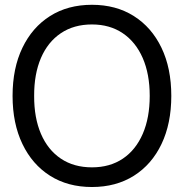

<svg xmlns="http://www.w3.org/2000/svg" viewBox="-20 -750 749 782"><path d="M677.7 -359.4Q677.7 -247.1 637.9 -163.6Q598.1 -80.1 525.4 -34.2Q452.6 11.7 354.5 11.7Q256.3 11.7 183.8 -34.2Q111.3 -80.1 71.3 -163.6Q31.2 -247.1 31.2 -359.4Q31.2 -472.2 71.3 -555.4Q111.3 -638.7 183.8 -684.6Q256.3 -730.5 354.5 -730.5Q452.6 -730.5 525.1 -684.6Q597.7 -638.7 637.7 -555.4Q677.7 -472.2 677.7 -359.4ZM589.8 -359.4Q589.8 -448.2 561.3 -513.7Q532.7 -579.1 480 -614.7Q427.2 -650.4 354.5 -650.4Q280.8 -650.4 227.8 -614.7Q174.8 -579.1 146.7 -513.7Q118.7 -448.2 119.1 -359.4Q118.7 -270.5 146.7 -205.1Q174.8 -139.6 227.8 -104Q280.8 -68.4 354.5 -68.4Q427.7 -68.4 480.5 -104Q533.2 -139.6 561.5 -205.1Q589.8 -270.5 589.8 -359.4Z"/></svg>

Font: Inter Display V
Style: Regular
Weight: 400
Designer: Rasmus Andersson
Foundry: rsms
Version: Version 3.015;git-src